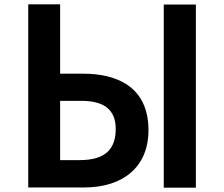

<svg xmlns="http://www.w3.org/2000/svg" viewBox="-20 -818 1040 891"><path d="M111 52H370C551 52 669 -43 669 -214C669 -420 515 -476 368 -476H259V-798H111ZM740 53H889V-797H740ZM350 -75H259V-350H358C460 -350 517 -311 517 -220C517 -130 473 -75 350 -75Z"/></svg>

Font: LINE Seed JP App_OTF Bold
Style: Regular
Weight: 700
Designer: LINE & Fontrix & Fontworks
Version: Version 1.009